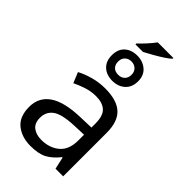

<svg xmlns="http://www.w3.org/2000/svg" viewBox="-288 -1043 1138 1138"><g transform="rotate(45 280.5 -474.0)"><path d="M446 -952Q436 -941 408 -922.5Q380 -904 348 -886Q316 -868 293 -856H230V-864Q251 -883 275 -909.5Q299 -936 315 -958H446ZM285 -817Q332 -817 364 -789.5Q396 -762 396 -713Q396 -662 364.5 -634Q333 -606 285 -606Q236 -606 206 -634Q176 -662 176 -712Q176 -762 206 -789.5Q236 -817 285 -817ZM285 -768Q261 -768 245 -753Q229 -738 229 -712Q229 -686 243.5 -671Q258 -656 285 -656Q310 -656 325.5 -671Q341 -686 341 -712Q341 -738 325 -753Q309 -768 285 -768ZM288 -545Q386 -545 433 -502Q480 -459 480 -365V0H416L399 -76H395Q360 -32 321.5 -11Q283 10 215 10Q142 10 94 -28.5Q46 -67 46 -149Q46 -229 109 -272.5Q172 -316 303 -320L394 -323V-355Q394 -422 365 -448Q336 -474 283 -474Q241 -474 203 -461.5Q165 -449 132 -433L105 -499Q140 -518 188 -531.5Q236 -545 288 -545ZM314 -259Q214 -255 175.5 -227Q137 -199 137 -148Q137 -103 164.5 -82Q192 -61 235 -61Q303 -61 348 -98.5Q393 -136 393 -214V-262Z"/></g></svg>

Font: Go Noto Current
Style: Regular
Weight: 400
Designer: Monotype Design Team
Foundry: Monotype Imaging Inc.
Version: Version 2.007; ttfautohint (v1.8) -l 8 -r 50 -G 200 -x 14 -D